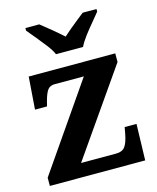

<svg xmlns="http://www.w3.org/2000/svg" viewBox="-115 -846 758 926"><g transform="rotate(-15 264.5 -383.0)"><path d="M18 0V-41L313 -468H167Q145 -468 133 -453.5Q121 -439 110 -398L104 -374H44L56 -536H488V-493L192 -68H368Q398 -68 412 -87Q426 -106 434 -149L440 -181H499L494 0ZM211 -606Q201 -629 180.5 -655.5Q160 -682 138.5 -708Q117 -734 101 -753V-766H170Q191 -750 223.5 -723Q256 -696 278 -676Q293 -690 313 -706.5Q333 -723 353 -739Q373 -755 387 -766H456V-753Q441 -734 419 -708Q397 -682 377 -655.5Q357 -629 346 -606Z"/></g></svg>

Font: Noto Serif Oriya
Style: Bold
Weight: 700
Designer: David Williams
Foundry: Google LLC, David Williams
Version: Version 1.051; ttfautohint (v1.8.4.7-5d5b)